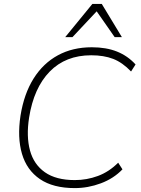

<svg xmlns="http://www.w3.org/2000/svg" viewBox="-20 -955 724 983"><path d="M363 8Q252 8 184.5 -38Q117 -84 92.5 -167.5Q68 -251 85 -363Q103 -475 152 -553Q201 -631 276.5 -672Q352 -713 450 -713Q524 -713 579 -691Q634 -669 674 -625L651 -589Q607 -635 559.5 -653.5Q512 -672 447 -672Q316 -672 234.5 -588.5Q153 -505 129 -353Q114 -257 133.5 -185Q153 -113 210 -73Q267 -33 363 -33Q424 -33 481 -54Q538 -75 585 -122L607 -88Q562 -41 496.5 -16.5Q431 8 363 8ZM314 -765 453 -935H501L604 -765H567L475 -897L351 -765Z"/></svg>

Font: Mulish ExtraLight
Style: Italic
Weight: 200
Italic angle: -9°
Designer: Vernon Adams
Foundry: Vernon Adams
Version: Version 3.603